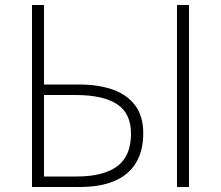

<svg xmlns="http://www.w3.org/2000/svg" viewBox="-20 -748 884 768"><path d="M108 0V-728H156V-410H294Q374 -410 431.5 -389.5Q489 -369 521 -326Q553 -283 553 -215Q553 -144 523.5 -96Q494 -48 437.5 -24Q381 0 299 0ZM156 -42H286Q394 -42 449 -83Q504 -124 504 -213Q504 -295 448 -331.5Q392 -368 281 -368H156ZM688 0V-728H736V0Z"/></svg>

Font: Noto Sans TC ExtraLight
Style: Regular
Weight: 250
Designer: Ryoko NISHIZUKA  (kana, bopomofo & ideographs); Paul D. Hunt (Latin, Greek & Cyrillic); Sandoll Communications , Soo-you
Foundry: Adobe
Version: Version 2.004-H2;hotconv 1.0.118;makeotfexe 2.5.65603